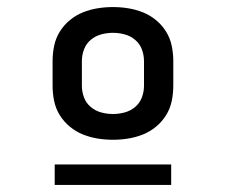

<svg xmlns="http://www.w3.org/2000/svg" viewBox="-20 -713 640 544"><path d="M300 -317Q278 -317 256.5 -320.5Q235 -324 215 -332Q195 -340 178 -354Q161 -368 149.5 -386.5Q138 -405 133.5 -426.5Q129 -448 129 -470V-540Q129 -562 133.5 -583.5Q138 -605 149.5 -623.5Q161 -642 178 -656Q195 -670 215 -678Q235 -686 256.5 -689.5Q278 -693 300 -693Q322 -693 343.5 -689.5Q365 -686 385 -678Q405 -670 422 -656Q439 -642 450.5 -623.5Q462 -605 466.5 -583.5Q471 -562 471 -540V-470Q471 -448 466.5 -426.5Q462 -405 450.5 -386.5Q439 -368 422 -354Q405 -340 385 -332Q365 -324 343.5 -320.5Q322 -317 300 -317ZM300 -390Q317 -390 333.5 -394.5Q350 -399 363 -410Q376 -421 382 -437Q388 -453 388 -470V-540Q388 -557 382 -573Q376 -589 363 -600Q350 -611 333.5 -615.5Q317 -620 300 -620Q283 -620 266.5 -615.5Q250 -611 237 -600Q224 -589 218 -573Q212 -557 212 -540V-470Q212 -453 218 -437Q224 -421 237 -410Q250 -399 266.5 -394.5Q283 -390 300 -390ZM135 -189V-247H465V-189Z"/></svg>

Font: Iosevka SS04 Medium Extended
Style: Regular
Weight: 500
Width: 7
Monospace: yes
Designer: Belleve Invis
Foundry: Belleve Invis
Version: Version 19.0.0; ttfautohint (v1.8.4)